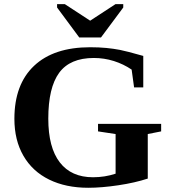

<svg xmlns="http://www.w3.org/2000/svg" viewBox="-20 -888 818 918"><path d="M686.5 -34.2Q626 -14.2 545.9 -2.2Q465.8 9.8 401.9 9.8Q294.9 9.8 215.1 -29.3Q135.3 -68.4 92 -143.1Q48.8 -217.8 48.8 -319.8Q48.8 -484.4 142.8 -573.2Q236.8 -662.1 411.1 -662.1Q453.6 -662.1 488.5 -658.7Q523.4 -655.3 553.7 -649.4Q584 -643.6 665 -620.6V-470.2H621.1L609.4 -555.2Q570.8 -581.5 524.4 -596.2Q478 -610.8 428.7 -610.8Q314.9 -610.8 262.9 -540Q210.9 -469.2 210.9 -320.8Q210.9 -182.6 265.9 -111.6Q320.8 -40.5 424.8 -40.5Q481.4 -40.5 532.7 -57.6V-247.1L448.7 -259.8V-295.9H750.5V-259.8L686.5 -247.1ZM569.3 -868.2V-852.1L462.9 -709H358.9L252.9 -852.1V-868.2H290L411.1 -789.1L532.2 -868.2Z"/></svg>

Font: Tinos
Style: Bold
Weight: 700
Designer: Steve Matteson
Foundry: Monotype Imaging Inc.
Version: Version 1.23